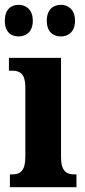

<svg xmlns="http://www.w3.org/2000/svg" viewBox="-30 -776 353 796"><path d="M223 -625C251 -625 281 -642 281 -690C281 -738 251 -756 223 -756C192 -756 164 -738 164 -690C164 -642 192 -625 223 -625ZM47 -625C76 -625 106 -642 106 -690C106 -738 76 -756 47 -756C17 -756 -10 -738 -10 -690C-10 -642 17 -625 47 -625ZM11 0H287V-53H278C245 -53 223 -67 223 -125V-536H7V-483H21C53 -483 75 -469 75 -415V-125C75 -68 54 -53 21 -53H11Z"/></svg>

Font: Noto Serif Hebrew ExtraCondensed ExtraBold
Style: Regular
Weight: 800
Width: 2
Designer: Monotype Design Team
Foundry: Monotype Imaging Inc.
Version: Version 2.004